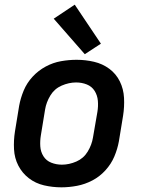

<svg xmlns="http://www.w3.org/2000/svg" viewBox="-20 -794 616 822"><path d="M243 8Q276 8 310 1.5Q344 -5 375.5 -21.5Q407 -38 431.5 -65Q456 -92 469.5 -124Q483 -156 489 -189L507 -299Q513 -337 511 -375Q509 -413 493 -445.5Q477 -478 448 -499.5Q419 -521 382.5 -529.5Q346 -538 308 -538Q275 -538 241 -532Q207 -526 175.5 -509Q144 -492 119.5 -465.5Q95 -439 81.5 -406.5Q68 -374 62 -341L44 -231Q38 -193 40 -155Q42 -117 58.5 -85Q75 -53 103.5 -31Q132 -9 168.5 -0.5Q205 8 243 8ZM245 -89Q221 -89 199.5 -97.5Q178 -106 166 -125Q154 -144 152.5 -167.5Q151 -191 155 -215L173 -325Q178 -356 195.5 -385Q213 -414 244 -427.5Q275 -441 306 -441Q330 -441 351.5 -432.5Q373 -424 385 -405Q397 -386 399 -362.5Q401 -339 397 -315L378 -205Q373 -174 355.5 -145Q338 -116 307 -102.5Q276 -89 245 -89ZM343 -562 412 -607 300 -774 210 -714Z"/></svg>

Font: Iosevka Sparkle SmBdObl
Style: Regular
Weight: 600
Italic angle: -9°
Designer: Belleve Invis
Foundry: Belleve Invis
Version: Version 4.5.0; ttfautohint (v1.8.3)